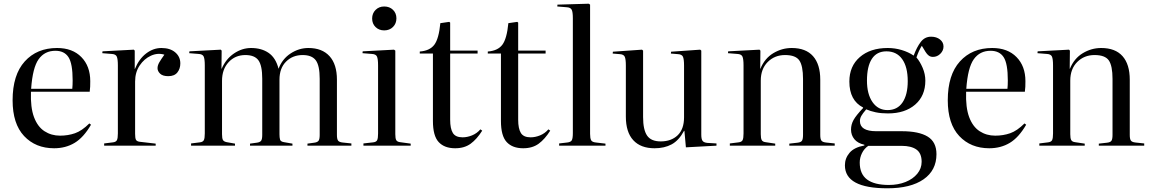

<svg xmlns="http://www.w3.org/2000/svg" viewBox="-20 -786 6219 1036"><path d="M272 14Q172 14 110 -52Q48 -118 48 -245Q48 -382 113.5 -454.5Q179 -527 288 -527Q371 -527 419 -478Q467 -429 467 -348Q467 -332 466.5 -318.5Q466 -305 464 -291H147Q144 -206 163.5 -154Q183 -102 220 -78Q257 -54 304 -54Q347 -54 384.5 -67Q422 -80 462 -120L471 -113Q431 -44 382.5 -15Q334 14 272 14ZM148 -307H370Q371 -316 371.5 -327.5Q372 -339 372 -352Q372 -443 349.5 -477.5Q327 -512 279 -512Q221 -512 188.5 -466.5Q156 -421 148 -307Z M542 0V-12L590 -18Q606 -20 611 -30Q616 -40 616 -66V-433Q616 -468 610 -481Q604 -494 582 -495L532 -499L533 -509L702 -518L707 -513V-414H708Q730 -468 768.5 -497.5Q807 -527 851 -527Q898 -527 925.5 -503.5Q953 -480 953 -444Q953 -415 937 -395Q921 -375 888 -375Q858 -375 844 -388.5Q830 -402 830 -418Q830 -433 839.5 -449.5Q849 -466 867 -491Q831 -502 794.5 -485.5Q758 -469 733.5 -432.5Q709 -396 709 -346V-64Q709 -41 713.5 -32Q718 -23 734 -21L820 -11V0Z M1011 0V-12L1059 -18Q1075 -20 1080 -30Q1085 -40 1085 -66V-433Q1085 -468 1079 -481Q1073 -494 1051 -495L1001 -499L1002 -509L1171 -518L1176 -513L1175 -415H1176Q1199 -468 1242.5 -497.5Q1286 -527 1335 -527Q1391 -527 1429.5 -500.5Q1468 -474 1483 -415Q1503 -468 1548 -497.5Q1593 -527 1644 -527Q1718 -527 1758 -483Q1798 -439 1798 -356V-58Q1798 -36 1804 -27.5Q1810 -19 1829 -17L1876 -12V0H1639V-11L1675 -16Q1692 -18 1698.5 -26Q1705 -34 1705 -58V-361Q1705 -432 1684 -460.5Q1663 -489 1613 -489Q1559 -489 1523.5 -453.5Q1488 -418 1488 -356V-62Q1488 -44 1491 -33Q1494 -22 1512 -19L1558 -11V0H1329V-11L1365 -16Q1382 -18 1388.5 -26Q1395 -34 1395 -58V-361Q1395 -432 1374.5 -460.5Q1354 -489 1304 -489Q1249 -489 1213.5 -450.5Q1178 -412 1178 -350V-62Q1178 -39 1183 -30.5Q1188 -22 1203 -19L1248 -11V0Z M2053 -622Q2025 -622 2006.5 -640Q1988 -658 1988 -686Q1988 -714 2006.5 -732.5Q2025 -751 2053 -751Q2082 -751 2100.5 -733Q2119 -715 2119 -687Q2119 -659 2100.5 -640.5Q2082 -622 2053 -622ZM1941 0V-12L1994 -18Q2011 -20 2015.5 -30.5Q2020 -41 2020 -66V-433Q2020 -468 2014 -481Q2008 -494 1986 -495L1936 -499L1937 -509L2106 -518L2113 -513V-62Q2113 -39 2118 -30Q2123 -21 2138 -19L2196 -11V0Z M2436 14Q2378 14 2347 -19.5Q2316 -53 2316 -133V-497H2245V-508Q2299 -512 2323.5 -544.5Q2348 -577 2356 -661L2404 -668L2409 -664V-513H2557V-497H2409V-140Q2409 -92 2423.5 -68.5Q2438 -45 2476 -45Q2501 -45 2527 -55.5Q2553 -66 2572 -88L2582 -81Q2553 -35 2519.5 -10.5Q2486 14 2436 14Z M2803 14Q2745 14 2714 -19.5Q2683 -53 2683 -133V-497H2612V-508Q2666 -512 2690.5 -544.5Q2715 -577 2723 -661L2771 -668L2776 -664V-513H2924V-497H2776V-140Q2776 -92 2790.5 -68.5Q2805 -45 2843 -45Q2868 -45 2894 -55.5Q2920 -66 2939 -88L2949 -81Q2920 -35 2886.5 -10.5Q2853 14 2803 14Z M2997 0V-12L3040 -17Q3060 -19 3065.5 -29.5Q3071 -40 3071 -68V-688Q3071 -722 3064.5 -734Q3058 -746 3037 -747L2987 -751L2988 -761L3157 -766L3164 -761V-64Q3164 -40 3169.5 -29.5Q3175 -19 3196 -17L3247 -11V0Z M3512 14Q3437 14 3397 -29.5Q3357 -73 3357 -157V-432Q3357 -467 3351 -480Q3345 -493 3323 -494L3286 -497L3287 -507L3444 -518L3450 -513V-154Q3450 -86 3471.5 -54.5Q3493 -23 3545 -23Q3602 -23 3636.5 -56Q3671 -89 3671 -153V-432Q3671 -467 3665 -480Q3659 -493 3637 -494L3600 -497L3601 -507L3758 -518L3764 -513V-60Q3764 -36 3770.5 -26.5Q3777 -17 3796 -15L3846 -12V0L3681 9L3673 -80H3671Q3643 -28 3604 -7Q3565 14 3512 14Z M3918 0V-12L3966 -18Q3982 -20 3987 -30Q3992 -40 3992 -66V-433Q3992 -468 3986 -481Q3980 -494 3958 -495L3908 -499L3909 -509L4078 -518L4083 -513L4082 -415H4083Q4106 -471 4152.5 -499Q4199 -527 4252 -527Q4328 -527 4367 -483Q4406 -439 4406 -356V-58Q4406 -36 4412 -27.5Q4418 -19 4437 -17L4484 -12V0H4239V-11L4283 -16Q4302 -18 4307.5 -27Q4313 -36 4313 -58V-360Q4313 -431 4293 -460Q4273 -489 4216 -489Q4160 -489 4122.5 -451.5Q4085 -414 4085 -351V-62Q4085 -40 4090 -30.5Q4095 -21 4110 -19L4163 -11V0Z M4768 230Q4539 230 4539 106Q4539 68 4564 38.5Q4589 9 4644 -1V-5Q4608 -13 4590 -35Q4572 -57 4572 -87Q4572 -114 4585.5 -138.5Q4599 -163 4637 -203V-206Q4563 -244 4563 -346Q4563 -429 4619.5 -478Q4676 -527 4770 -527Q4809 -527 4845.5 -516Q4882 -505 4910 -486Q4927 -532 4948.5 -560Q4970 -588 5004 -588Q5033 -588 5052 -573Q5071 -558 5071 -535Q5071 -513 5054 -496Q5037 -479 5014 -479Q5001 -479 4991.5 -486Q4982 -493 4974 -506L4954 -539Q4938 -514 4925 -476Q4944 -454 4958.5 -420Q4973 -386 4973 -351Q4973 -269 4918 -221.5Q4863 -174 4771 -174Q4734 -174 4705.5 -180Q4677 -186 4654 -196Q4635 -174 4627.5 -160.5Q4620 -147 4620 -133Q4620 -78 4708 -78H4846Q4938 -78 4985.5 -49Q5033 -20 5033 46Q5033 133 4963.5 181.5Q4894 230 4768 230ZM4769 -192Q4822 -192 4850 -233.5Q4878 -275 4878 -348Q4878 -425 4848 -467Q4818 -509 4763 -509Q4711 -509 4684.5 -468.5Q4658 -428 4658 -351Q4658 -278 4688 -235Q4718 -192 4769 -192ZM4776 212Q4826 212 4866 196Q4906 180 4929.5 151.5Q4953 123 4953 87Q4953 41 4925 21Q4897 1 4845 1H4665Q4643 16 4631 40.5Q4619 65 4619 91Q4619 153 4658.5 182.5Q4698 212 4776 212Z M5318 14Q5218 14 5156 -52Q5094 -118 5094 -245Q5094 -382 5159.5 -454.5Q5225 -527 5334 -527Q5417 -527 5465 -478Q5513 -429 5513 -348Q5513 -332 5512.5 -318.5Q5512 -305 5510 -291H5193Q5190 -206 5209.5 -154Q5229 -102 5266 -78Q5303 -54 5350 -54Q5393 -54 5430.5 -67Q5468 -80 5508 -120L5517 -113Q5477 -44 5428.5 -15Q5380 14 5318 14ZM5194 -307H5416Q5417 -316 5417.5 -327.5Q5418 -339 5418 -352Q5418 -443 5395.5 -477.5Q5373 -512 5325 -512Q5267 -512 5234.5 -466.5Q5202 -421 5194 -307Z M5588 0V-12L5636 -18Q5652 -20 5657 -30Q5662 -40 5662 -66V-433Q5662 -468 5656 -481Q5650 -494 5628 -495L5578 -499L5579 -509L5748 -518L5753 -513L5752 -415H5753Q5776 -471 5822.5 -499Q5869 -527 5922 -527Q5998 -527 6037 -483Q6076 -439 6076 -356V-58Q6076 -36 6082 -27.5Q6088 -19 6107 -17L6154 -12V0H5909V-11L5953 -16Q5972 -18 5977.5 -27Q5983 -36 5983 -58V-360Q5983 -431 5963 -460Q5943 -489 5886 -489Q5830 -489 5792.5 -451.5Q5755 -414 5755 -351V-62Q5755 -40 5760 -30.5Q5765 -21 5780 -19L5833 -11V0Z"/></svg>

Font: Display Regular
Style: Regular
Weight: 400
Designer: Latin by Veronika Burian and Jose Scaglione. Greek by Irene Vlachou. Cyrillic by Vera Evstafieva.
Foundry: TypeTogether
Version: Version 3.002